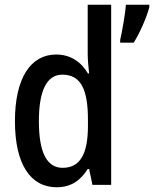

<svg xmlns="http://www.w3.org/2000/svg" viewBox="-20 -780 650 810"><path d="M219 10C280 10 320 -19 350 -67H356L370 0H449V-760H350V-552C350 -528 353 -499 356 -470H351C322 -520 276 -550 217 -550C109 -550 43 -450 43 -269C43 -88 108 10 219 10ZM610 -750V-760H511C509 -724 494 -640 487 -612V-600H544C569 -639 599 -707 610 -750ZM244 -72C176 -72 144 -140 144 -269C144 -395 176 -465 243 -465C321 -465 351 -403 351 -275V-249C351 -130 318 -72 244 -72Z"/></svg>

Font: Noto Sans Gujarati UI Condensed Medium
Style: Regular
Weight: 500
Width: 3
Designer: Jelle Bosma - Monotype Design Team, Universal Thirst
Foundry: Monotype Imaging Inc.
Version: Version 2.106